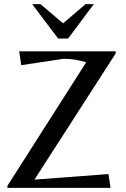

<svg xmlns="http://www.w3.org/2000/svg" viewBox="-20 -911 611 931"><path d="M16 0V-10L398 -609Q370 -617 344.5 -621.5Q319 -626 289 -626L83 -595L73 -662H541V-652L147 -40L506 -67L516 0ZM262 -724 136 -891H176L286 -798L395 -891H435L310 -724Z"/></svg>

Font: Belleza
Style: Regular
Weight: 400
Designer: Eduardo Rodriguez Tunni
Foundry: Eduardo Rodriguez Tunni
Version: Version 1.003; ttfautohint (v1.8.4.7-5d5b)